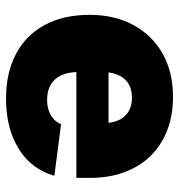

<svg xmlns="http://www.w3.org/2000/svg" viewBox="2 -595 600 644"><g transform="rotate(-90 302.0 -273.0)"><path d="M293.9 -552.7Q380.9 -552.7 443.8 -519Q506.8 -485.4 540.5 -422.6Q574.2 -359.9 574.2 -272.5Q574.2 -189 540.3 -126Q506.3 -63 444.6 -27.8Q382.8 7.3 298.8 7.3Q237.3 7.3 187.3 -12Q137.2 -31.2 101.6 -67.4Q65.9 -103.5 46.6 -155.3Q27.3 -207 27.3 -271V-316.9H514.2V-209H119.1L210.4 -231.4Q210.4 -199.2 220.2 -176.8Q230 -154.3 249 -142.3Q268.1 -130.4 296.4 -130.4Q324.7 -130.4 343.8 -142.3Q362.8 -154.3 372.6 -176.8Q382.3 -199.2 382.3 -231.4V-310.5Q382.3 -345.7 370.8 -368.9Q359.4 -392.1 338.6 -403.6Q317.9 -415 289.6 -415Q269.5 -415 253.2 -409.4Q236.8 -403.8 225.1 -393.3Q213.4 -382.8 207.5 -368.2L34.7 -390.6Q48.3 -440.4 83 -476.6Q117.7 -512.7 171.1 -532.7Q224.6 -552.7 293.9 -552.7Z"/></g></svg>

Font: Inter 16pt Black
Style: Regular
Weight: 900
Version: Version 4.001;git-66647c0bb